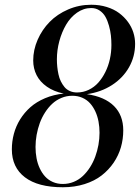

<svg xmlns="http://www.w3.org/2000/svg" viewBox="-20 -780 590 810"><path d="M30 -149.9Q30 -183.6 38.6 -215.6Q47.1 -247.6 64.9 -276.4Q82.8 -305.2 108.3 -327.8Q133.8 -350.3 169.9 -365.6Q206.1 -380.9 248.8 -385.3Q207.5 -393.6 178.1 -414.1Q148.7 -434.6 134.4 -462.9Q120.1 -491.2 120.1 -524.9Q120.1 -569.6 138.8 -612.3Q157.5 -655 189.5 -687.6Q221.4 -720.2 267.5 -740.1Q313.5 -760 365 -760Q400.1 -760 430.5 -750.5Q460.9 -741 482.5 -724.9Q504.2 -708.7 519.7 -687.6Q535.2 -666.5 542.6 -642.9Q550 -619.4 550 -595Q550 -541.7 524.3 -496.2Q498.5 -450.7 452.1 -420.9Q405.8 -391.1 346.7 -382.8Q422.1 -371.6 461.1 -332.5Q500 -293.5 500 -230Q500 -193.4 490.1 -158.8Q480.2 -124.3 459.4 -93.6Q438.5 -63 408.8 -39.9Q379.2 -16.8 337 -3.4Q294.9 10 245.1 10Q140.4 10 85.2 -32Q30 -74 30 -149.9ZM220 -530Q220 -513.7 221.6 -498.3Q223.1 -482.9 226.6 -466.7Q230 -450.4 236.6 -437Q243.2 -423.6 252.2 -412.7Q261.2 -401.9 274.8 -395.9Q288.3 -389.9 304.9 -389.9Q331.1 -389.9 354.2 -401Q377.4 -412.1 394.7 -431.4Q411.9 -450.7 424.4 -476Q437 -501.2 443.5 -530.5Q450 -559.8 450 -590.1Q450 -610.4 447.9 -630Q445.8 -649.7 439.8 -671.3Q433.8 -692.9 424.8 -709Q415.8 -725.1 400.3 -735.6Q384.8 -746.1 365 -746.1Q332.8 -746.1 304.9 -726.6Q277.1 -707 258.9 -675.9Q240.7 -644.8 230.3 -606.6Q220 -568.4 220 -530ZM129.9 -159.9Q129.9 -135.3 134.2 -112.5Q138.4 -89.8 147.7 -69.9Q157 -50 170.3 -35.4Q183.6 -20.8 202.8 -12.3Q221.9 -3.9 245.1 -3.9Q269.3 -3.9 291 -12.8Q312.7 -21.7 329.5 -37.5Q346.2 -53.2 359.6 -74.1Q373 -95 381.8 -119Q390.6 -143.1 395.3 -168.8Q399.9 -194.6 399.9 -220Q399.9 -244.6 395.6 -267.3Q391.4 -290 382.2 -309.9Q373 -329.8 359.7 -344.5Q346.4 -359.1 327.3 -367.6Q308.1 -376 284.9 -376Q260.7 -376 239 -366.9Q217.3 -357.9 200.6 -342.4Q183.8 -326.9 170.3 -305.9Q156.7 -284.9 147.9 -260.9Q139.2 -236.8 134.5 -211.1Q129.9 -185.3 129.9 -159.9Z"/></svg>

Font: Bodoni* 16
Style: Italic
Weight: 400
Italic angle: -13°
Version: Version 2.000